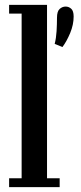

<svg xmlns="http://www.w3.org/2000/svg" viewBox="-20 -770 332 790"><path d="M17.5 0V-36.5H69V-714H17.5V-750H173.5V-36.5H225.5V0ZM205 -589.5Q211 -612.5 212.8 -641.8Q214.5 -671 214.5 -697Q214.5 -723.5 225.5 -733.2Q236.5 -743 250 -743Q263 -743 273 -734Q283 -725 283 -702Q283 -668.5 268.8 -634.2Q254.5 -600 237 -576.5Z"/></svg>

Font: Imbue 10pt SemiBold
Style: Regular
Weight: 600
Designer: Tyler Finck
Foundry: Etcetera Type Company
Version: Version 1.102; ttfautohint (v1.8.3)